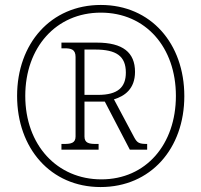

<svg xmlns="http://www.w3.org/2000/svg" viewBox="-20 -745 813 775"><path d="M386 10C588 10 724 -145 724 -357C724 -569 589 -725 387 -725C185 -725 49 -569 49 -358C49 -147 184 10 386 10ZM389 -21C211 -21 82 -159 82 -358C82 -553 206 -694 387 -694C568 -694 690 -554 690 -358C690 -162 569 -21 389 -21ZM228 -141H378V-164H366C339 -164 321 -168 321 -194V-335H403L504 -141H574V-164C542 -164 534 -168 522 -190L440 -344C483 -357 525 -386 525 -455C525 -533 476 -573 371 -573H228V-550H240C267 -550 285 -546 285 -515V-194C285 -168 267 -164 240 -164H228ZM376 -362H321V-545H364C449 -545 488 -519 488 -452C488 -393 456 -362 376 -362Z"/></svg>

Font: Noto Serif Myanmar SemiCondensed ExtraLight
Style: Regular
Weight: 200
Width: 4
Designer: Ben Mitchell and the Monotype Design Team
Foundry: Monotype Imaging Inc.
Version: Version 2.106